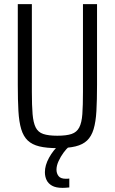

<svg xmlns="http://www.w3.org/2000/svg" viewBox="-20 -708 555 928"><path d="M258 8Q205 8 170 -0.5Q135 -9 114 -29Q93 -49 82.5 -84Q72 -119 69 -171.5Q66 -224 66 -298V-688H134V-264Q134 -198 137.5 -156.5Q141 -115 152.5 -92Q164 -69 189 -60.5Q214 -52 257 -52Q301 -52 326 -60.5Q351 -69 363 -92Q375 -115 378 -156.5Q381 -198 381 -264V-688H449V-298Q449 -224 446 -171.5Q443 -119 432.5 -84Q422 -49 401 -29Q380 -9 345 -0.5Q310 8 258 8ZM282 200Q250 200 231.5 189.5Q213 179 205 162Q197 145 197 124Q197 91 217 54.5Q237 18 268 -10L314 0Q301 11 287 30Q273 49 263 71Q253 93 253 112Q253 130 263 143Q273 156 298 156Q301 156 305 156Q309 156 315 155V198Q303 199 296.5 199.5Q290 200 282 200Z"/></svg>

Font: Saira Condensed
Style: Regular
Weight: 400
Width: 3
Designer: Hector Gatti with collaboration of the Omnibus-Type team
Foundry: Omnibus-Type
Version: Version 1.101